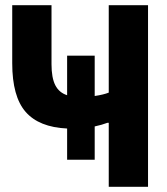

<svg xmlns="http://www.w3.org/2000/svg" viewBox="-20 -718 640 738"><path d="M238 -224Q130 -229 78.5 -288Q27 -347 27 -475V-698H178V-471Q178 -419 192.5 -390.5Q207 -362 238 -352V-504H344V-349Q378 -354 398 -362V-698H549V0H398V-246H393Q372 -238 344 -232V-104H238Z"/></svg>

Font: iA Writer Duo V
Style: Regular
Weight: 400
Designer: Mike Abbink, Paul van der Laan, Pieter van Rosmalen, Oliver Reichenstein
Foundry: Information Architects Inc.
Version: Version 2.000